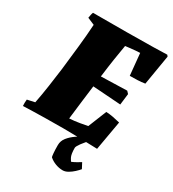

<svg xmlns="http://www.w3.org/2000/svg" viewBox="-207 -779 995 1103"><g transform="rotate(30 290.0 -227.0)"><path d="M2 5Q1 -6 1.5 -17Q2 -28 3 -38L53 -49Q64 -105 73.5 -170Q83 -235 90 -290Q99 -367 108 -451Q117 -535 121 -602L74 -622Q76 -632 77.5 -641Q79 -650 83 -660Q208 -660 310.5 -660.5Q413 -661 481.5 -662.5Q550 -664 573 -665L580 -656L547 -458Q524 -454 497 -453Q470 -452 447 -452L433 -596Q421 -596 401 -594Q381 -592 363 -590Q345 -588 338 -587Q330 -541 322 -489.5Q314 -438 305 -366L477 -371L491 -356L482 -282Q440 -285 389.5 -288.5Q339 -292 296 -295Q290 -248 283 -191.5Q276 -135 268 -66Q302 -68 336.5 -74Q371 -80 385 -83L434 -205Q457 -204 481 -199.5Q505 -195 528 -189L494 5Q466 4 426.5 3Q387 2 345 1Q303 0 265 0Q202 0 147.5 1Q93 2 55 3Q17 4 2 5ZM402 -24H445Q414 8 397 31.5Q380 55 380 64Q380 107 390 125.5Q400 144 403 144Q419 137 433 129Q447 121 458 114L477 150Q468 161 452.5 175.5Q437 190 419 200.5Q401 211 384 211Q360 211 336 202Q312 193 294 177Q292 175 290 152.5Q288 130 288 99Q288 71 306 48.5Q324 26 350.5 8Q377 -10 402 -24Z"/></g></svg>

Font: Labrada Black
Style: Italic
Weight: 900
Italic angle: -7°
Designer: Mercedes Jáuregui
Foundry: Omnibus-Type Team
Version: Version 1.000; ttfautohint (v1.8.4.7-5d5b)